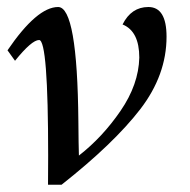

<svg xmlns="http://www.w3.org/2000/svg" viewBox="-20 -502 532 537"><path d="M152.3 14.6H114.3L114.7 -65.9Q114.7 -390.1 89.4 -390.1Q68.8 -390.1 22 -332L1 -361.3Q83.5 -482.4 142.6 -482.4Q196.3 -482.4 199.2 -162.6Q199.7 -97.7 200.7 -66.9Q266.6 -118.2 317.1 -191.9Q367.7 -265.6 369.6 -340.8Q369.6 -414.6 322.8 -433.6Q347.2 -482.4 395 -482.4Q445.8 -482.4 445.8 -399.4Q445.8 -292 372.1 -196.3Q298.3 -100.6 152.3 14.6Z"/></svg>

Font: Kelvinch
Style: Italic
Weight: 400
Italic angle: -10°
Designer: Paul James Miller
Foundry: High-Logic / Made with FontCreator
Version: Version 3.40;July 22, 2017;FontCreator 11.0.0.2388 64-bit